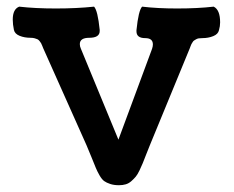

<svg xmlns="http://www.w3.org/2000/svg" viewBox="-20 -546 690 566"><path d="M218.3 -402.8 329.1 -134.3 428.2 -401.9Q430.7 -409.2 430.7 -415Q430.7 -433.6 408.2 -433.6Q382.3 -433.6 382.3 -453.6V-457Q388.2 -515.1 398.9 -526.4Q444.3 -521 502 -521Q563 -521 609.9 -526.4Q628.9 -517.1 628.9 -480Q628.9 -468.8 625.5 -457Q623 -445.3 608.6 -439.5Q594.2 -433.6 576.2 -433.6Q570.3 -433.6 565.7 -432.9Q561 -432.1 557.6 -429.9Q554.2 -427.7 552 -426.5Q549.8 -425.3 547.4 -421.1Q544.9 -417 544.2 -415.8Q543.5 -414.6 541.5 -409.2Q539.6 -403.8 539.1 -402.8L421.9 -118.2Q418 -108.4 411.1 -91.1Q404.3 -73.7 400.9 -65.2Q397.5 -56.6 391.4 -43.9Q385.3 -31.2 380.1 -25.1Q375 -19 367.4 -12.2Q359.9 -5.4 350.8 -2.7Q341.8 0 330.6 0Q315.9 0 304.9 -3.7Q293.9 -7.3 287.1 -12.2Q280.3 -17.1 273.4 -29.1Q266.6 -41 262.5 -51Q258.3 -61 250 -81.8Q241.7 -102.5 234.9 -118.2L107.4 -403.8Q106.9 -405.3 104.5 -411.1Q102.1 -417 101.1 -418.7Q100.1 -420.4 96.9 -424.6Q93.8 -428.7 90.6 -430.2Q87.4 -431.6 82.3 -433.1Q77.1 -434.6 70.3 -434.6Q52.2 -434.6 37.8 -440.4Q23.4 -446.3 21 -458Q17.6 -474.1 17.6 -488.3Q17.6 -519 36.6 -526.4Q83.5 -521 144.5 -521Q206.1 -521 257.3 -526.4Q268.1 -515.1 273.9 -458V-454.6Q273.9 -434.6 243.2 -434.6Q215.3 -434.6 215.3 -416Q215.3 -409.2 218.3 -402.8Z"/></svg>

Font: Coustard
Style: Regular
Weight: 400
Foundry: vernon adams
Version: Version 1.000